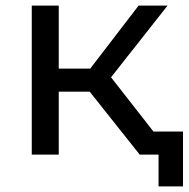

<svg xmlns="http://www.w3.org/2000/svg" viewBox="-20 -550 671 683"><path d="M590 0H477L299 -224H189V0H93V-530H189V-306H301L473 -530H576L375 -275ZM631 113H544V0H477V-82H631Z"/></svg>

Font: Argentum Novus
Style: Regular
Weight: 400
Designer: Julieta Ulanovsky
Foundry: Julieta Ulanovsky
Version: Version 7.20;July 27, 2021;FontCreator 13.0.0.2683 64-bit